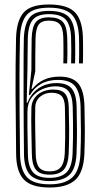

<svg xmlns="http://www.w3.org/2000/svg" viewBox="-20 -827 440 855"><path d="M201 8Q120.5 8 86.6 -27Q52.8 -62 51.8 -140.2Q49.8 -292.2 49.2 -417.6Q48.8 -543 51.5 -658.8Q54 -735.8 85.5 -771.4Q117 -807 198 -807Q277.5 -807 311.8 -774.2Q346 -741.5 349.2 -662.8Q349.5 -650.2 349.8 -628.5Q350 -606.8 349.9 -583.8Q349.8 -560.8 349.2 -544.8H331.8Q332.2 -559.5 332.4 -582.6Q332.5 -605.8 332.4 -628Q332.2 -650.2 331.8 -662.2Q328.8 -733.8 298.5 -763.2Q268.2 -792.8 198 -792.8Q126.8 -792.8 99 -760.5Q71.2 -728.2 69 -658.2Q67 -576.8 66.8 -495.9Q66.5 -415 67.2 -328Q68 -241 69.2 -141Q70.2 -72 99.1 -39.1Q128 -6.2 201 -6.2Q268.8 -6.2 301.8 -36.8Q334.8 -67.2 338.2 -141.8Q340.5 -195.8 340.4 -242.6Q340.2 -289.5 338.8 -351.5Q337.2 -414.2 314.6 -442.8Q292 -471.2 237.8 -471.2Q194.2 -471.2 162.9 -453.4Q131.5 -435.5 113.5 -403.8H108.5L119.8 -515Q120 -540.5 120.1 -580.5Q120.2 -620.5 121 -655.5Q122.5 -707 139.5 -728.4Q156.5 -749.8 198 -749.8Q239.5 -749.8 258.4 -730.9Q277.2 -712 279.2 -663.5Q279.8 -651.2 280 -629.4Q280.2 -607.5 280.1 -584.4Q280 -561.2 279.2 -544.8H262Q262.5 -560.5 262.6 -583.6Q262.8 -606.8 262.5 -628.9Q262.2 -651 261.8 -663.2Q260.2 -703.8 245.5 -719.5Q230.8 -735.2 198 -735.2Q165.5 -735.2 152.4 -717.5Q139.2 -699.8 138.2 -655.2Q137.5 -623.5 137.2 -583Q137 -542.5 137 -508.8L120.2 -431.2H124.2Q168 -485.8 245 -485.8Q303.2 -485.8 329 -454.6Q354.8 -423.5 356.2 -351.8Q357.5 -299 357.8 -250Q358 -201 355.8 -141.2Q352 -59 314.9 -25.5Q277.8 8 201 8ZM201 -20.8Q138.8 -20.8 113.1 -49.5Q87.5 -78.2 86.8 -141.2Q86 -202.5 85.5 -275.1Q85 -347.8 84.9 -416Q84.8 -484.2 85 -532.2Q85 -557.8 85.2 -589.2Q85.5 -620.8 86.2 -657.2Q88.8 -719.8 112.1 -749.1Q135.5 -778.5 198 -778.5Q259.5 -778.5 285.6 -752.1Q311.8 -725.8 314.2 -661.5Q314.8 -649.2 314.9 -627.2Q315 -605.2 314.9 -582.5Q314.8 -559.8 314.2 -544.8H296.8Q297.5 -568.5 297.5 -603.1Q297.5 -637.8 296.5 -663.2Q293.8 -717.2 271.9 -740.6Q250 -764 198 -764Q147.2 -764 126.4 -739.5Q105.5 -715 103.8 -656.5Q103 -625.2 102.9 -588.6Q102.8 -552 102.2 -518.2L98.8 -370H102.8Q116.8 -409.2 150.6 -433.1Q184.5 -457 232.5 -457Q279 -457 299.5 -432.4Q320 -407.8 321.2 -351Q322.5 -293.5 322.8 -247.4Q323 -201.2 320.8 -142.5Q317.8 -75.5 289 -48.1Q260.2 -20.8 201 -20.8ZM201 -35Q250.2 -35 275.4 -58.6Q300.5 -82.2 303.2 -143Q304.8 -182.5 305.1 -214.9Q305.5 -247.2 305.1 -279.6Q304.8 -312 303.8 -351Q302.5 -400 284.9 -421.2Q267.2 -442.5 227 -442.5Q197.5 -442.5 168.9 -430.1Q140.2 -417.8 121.4 -393Q102.5 -368.2 102.2 -331.2Q101.8 -292 102.1 -261.8Q102.5 -231.5 103.1 -203.1Q103.8 -174.8 104.2 -141.2Q104.8 -87 126 -61Q147.2 -35 201 -35ZM201 -49.2Q156.8 -49.2 139.5 -71.9Q122.2 -94.5 121.8 -141.5Q121 -189.8 119.8 -240.5Q118.5 -291.2 119.8 -344.2Q120.8 -383.5 148.4 -405.9Q176 -428.2 218 -428.2Q253.8 -428.2 269.5 -410.2Q285.2 -392.2 286.2 -350.5Q287.5 -300.2 287.9 -252.6Q288.2 -205 286 -144.5Q283.5 -92.5 263.5 -70.9Q243.5 -49.2 201 -49.2ZM201 -63.8Q235.5 -63.8 251 -82.9Q266.5 -102 268.5 -145.2Q269.8 -182 270.2 -212.9Q270.8 -243.8 270.2 -276.2Q269.8 -308.8 269 -350.2Q268.2 -384.5 254.2 -399.2Q240.2 -414 209.5 -414Q179.8 -414 158.9 -396.6Q138 -379.2 137 -349.5Q135.8 -295.5 137 -242.9Q138.2 -190.2 139 -141.5Q139.5 -100.8 153.5 -82.2Q167.5 -63.8 201 -63.8Z"/></svg>

Font: Big Shoulders Inline Display SemiBold
Style: Regular
Weight: 600
Designer: Patric King
Foundry: XO Type Co
Version: Version 1.000